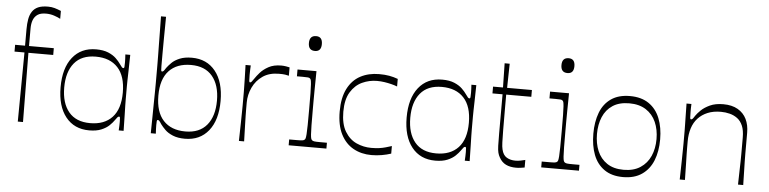

<svg xmlns="http://www.w3.org/2000/svg" viewBox="-46 -968 4853 1211"><g transform="rotate(5 2381.0 -362.0)"><path d="M89 0 93 -438H30V-481H93Q93 -501 93 -524.5Q93 -548 93 -585Q93 -620 98 -648.5Q103 -677 116.5 -697.5Q130 -718 153.5 -728.5Q177 -739 216 -739Q239 -739 258 -733.5Q277 -728 299 -719V-669Q285 -677 260 -685.5Q235 -694 207 -694Q173 -694 154 -681Q135 -668 126.5 -645.5Q118 -623 118 -592Q118 -551 118 -527Q118 -503 118 -481H275V-438H118L122 0Z M542 16Q447 16 393 -52Q339 -120 339 -240Q339 -361 393 -429Q447 -497 542 -497Q588 -497 619 -484Q650 -471 669 -452.5Q688 -434 698 -419Q709 -403 713.5 -398.5Q718 -394 723 -394Q728 -394 729 -401.5Q730 -409 730 -430Q730 -439 729.5 -453Q729 -467 728 -481H759Q758 -418 757 -381Q756 -344 755.5 -321.5Q755 -299 755 -282Q755 -265 755 -240Q755 -216 755 -199Q755 -182 755.5 -159.5Q756 -137 757 -100Q758 -63 759 0H728Q729 -14 729.5 -28.5Q730 -43 730 -54Q730 -73 729 -80Q728 -87 723 -87Q718 -87 713.5 -82.5Q709 -78 698 -62Q688 -47 669 -28.5Q650 -10 619 3Q588 16 542 16ZM544 -30Q634 -30 683.5 -83Q733 -136 733 -240Q733 -344 683.5 -397.5Q634 -451 544 -451Q454 -451 408 -395Q362 -339 362 -240Q362 -142 408 -86Q454 -30 544 -30Z M1148 16Q1103 16 1071.5 3Q1040 -10 1021.5 -28.5Q1003 -47 992 -62Q982 -78 977.5 -82.5Q973 -87 968 -87Q963 -87 962 -80Q961 -73 961 -54Q961 -43 961.5 -28.5Q962 -14 963 0H931Q932 -55 932.5 -100.5Q933 -146 933.5 -183.5Q934 -221 934.5 -253Q935 -285 935 -314.5Q935 -344 935 -373Q935 -402 935 -430.5Q935 -459 934.5 -490.5Q934 -522 933.5 -559Q933 -596 932.5 -640.5Q932 -685 931 -740H963Q963 -725 962.5 -687.5Q962 -650 961.5 -601.5Q961 -553 961 -507Q961 -461 961 -428Q961 -408 962 -401Q963 -394 968 -394Q973 -394 977.5 -398.5Q982 -403 992 -419Q1003 -434 1021.5 -452.5Q1040 -471 1071.5 -484Q1103 -497 1148 -497Q1243 -497 1297.5 -429Q1352 -361 1352 -241Q1352 -120 1297.5 -52Q1243 16 1148 16ZM1147 -30Q1236 -30 1282.5 -86Q1329 -142 1329 -241Q1329 -339 1282.5 -395Q1236 -451 1147 -451Q1057 -451 1007.5 -398Q958 -345 958 -241Q958 -137 1007.5 -83.5Q1057 -30 1147 -30Z M1489 0Q1491 -74 1491.5 -116.5Q1492 -159 1492.5 -184Q1493 -209 1493 -226.5Q1493 -244 1493 -268Q1493 -291 1493 -308Q1493 -325 1492.5 -345Q1492 -365 1491.5 -396.5Q1491 -428 1489 -481H1522Q1521 -465 1520.5 -448.5Q1520 -432 1520 -420Q1520 -391 1521 -382.5Q1522 -374 1527 -374Q1532 -374 1537 -380Q1542 -386 1553 -402Q1562 -416 1581.5 -438.5Q1601 -461 1633.5 -479Q1666 -497 1714 -497Q1729 -497 1744 -494.5Q1759 -492 1767 -490V-437Q1756 -440 1743 -442Q1730 -444 1704 -444Q1643 -444 1601.5 -415.5Q1560 -387 1538.5 -341Q1517 -295 1517 -245Q1517 -221 1517 -203.5Q1517 -186 1517.5 -163.5Q1518 -141 1519 -103.5Q1520 -66 1522 0Z M1804 0V-37Q1818 -37 1830 -37Q1842 -37 1850 -37Q1878 -37 1887.5 -38.5Q1897 -40 1901 -44Q1905 -47 1907 -54Q1909 -61 1910.5 -80Q1912 -99 1912.5 -137Q1913 -175 1913 -239Q1913 -303 1912.5 -340Q1912 -377 1910.5 -396Q1909 -415 1907 -422Q1905 -429 1901 -432Q1897 -436 1888 -437Q1879 -438 1855 -438Q1847 -438 1838 -438Q1829 -438 1818 -438V-481H1938Q1938 -468 1937.5 -436Q1937 -404 1936.5 -365.5Q1936 -327 1936 -293.5Q1936 -260 1936 -242Q1936 -177 1936.5 -138.5Q1937 -100 1938.5 -80.5Q1940 -61 1942.5 -54Q1945 -47 1949 -44Q1954 -40 1963.5 -38.5Q1973 -37 2002 -37Q2010 -37 2020 -37Q2030 -37 2043 -37V0ZM1917 -607Q1875 -607 1875 -654Q1875 -701 1917 -701Q1957 -701 1957 -654Q1957 -607 1917 -607Z M2329 16Q2265 16 2214.5 -12Q2164 -40 2135 -97Q2106 -154 2106 -241Q2106 -328 2135 -385Q2164 -442 2215.5 -469.5Q2267 -497 2334 -497Q2370 -497 2398 -492Q2426 -487 2453 -477V-429Q2435 -436 2414.5 -441Q2394 -446 2371.5 -449.5Q2349 -453 2324 -453Q2275 -453 2230.5 -432.5Q2186 -412 2157.5 -365.5Q2129 -319 2129 -241Q2129 -163 2157.5 -116Q2186 -69 2230.5 -49Q2275 -29 2324 -29Q2352 -29 2374 -32Q2396 -35 2415 -40.5Q2434 -46 2453 -52V-4Q2426 5 2394 10.5Q2362 16 2329 16Z M2733 16Q2638 16 2584 -52Q2530 -120 2530 -240Q2530 -361 2584 -429Q2638 -497 2733 -497Q2779 -497 2810 -484Q2841 -471 2860 -452.5Q2879 -434 2889 -419Q2900 -403 2904.5 -398.5Q2909 -394 2914 -394Q2919 -394 2920 -401.5Q2921 -409 2921 -430Q2921 -439 2920.5 -453Q2920 -467 2919 -481H2950Q2949 -418 2948 -381Q2947 -344 2946.5 -321.5Q2946 -299 2946 -282Q2946 -265 2946 -240Q2946 -216 2946 -199Q2946 -182 2946.5 -159.5Q2947 -137 2948 -100Q2949 -63 2950 0H2919Q2920 -14 2920.5 -28.5Q2921 -43 2921 -54Q2921 -73 2920 -80Q2919 -87 2914 -87Q2909 -87 2904.5 -82.5Q2900 -78 2889 -62Q2879 -47 2860 -28.5Q2841 -10 2810 3Q2779 16 2733 16ZM2735 -30Q2825 -30 2874.5 -83Q2924 -136 2924 -240Q2924 -344 2874.5 -397.5Q2825 -451 2735 -451Q2645 -451 2599 -395Q2553 -339 2553 -240Q2553 -142 2599 -86Q2645 -30 2735 -30Z M3245 16Q3207 16 3180.5 3Q3154 -10 3138 -39Q3130 -53 3126 -68.5Q3122 -84 3121 -112Q3120 -140 3120 -190Q3120 -226 3120 -266.5Q3120 -307 3120 -344Q3120 -381 3120 -407Q3120 -433 3120 -438H3056V-481H3119L3116 -634H3148L3145 -481H3302V-438H3143Q3143 -413 3143 -390Q3143 -367 3143 -347Q3143 -266 3143.5 -215.5Q3144 -165 3145 -136.5Q3146 -108 3150 -92Q3158 -56 3181.5 -42Q3205 -28 3237 -28Q3254 -28 3270.5 -31.5Q3287 -35 3299 -38V10Q3291 11 3276.5 13.5Q3262 16 3245 16Z M3403 0V-37Q3417 -37 3429 -37Q3441 -37 3449 -37Q3477 -37 3486.5 -38.5Q3496 -40 3500 -44Q3504 -47 3506 -54Q3508 -61 3509.5 -80Q3511 -99 3511.5 -137Q3512 -175 3512 -239Q3512 -303 3511.5 -340Q3511 -377 3509.5 -396Q3508 -415 3506 -422Q3504 -429 3500 -432Q3496 -436 3487 -437Q3478 -438 3454 -438Q3446 -438 3437 -438Q3428 -438 3417 -438V-481H3537Q3537 -468 3536.5 -436Q3536 -404 3535.5 -365.5Q3535 -327 3535 -293.5Q3535 -260 3535 -242Q3535 -177 3535.5 -138.5Q3536 -100 3537.5 -80.5Q3539 -61 3541.5 -54Q3544 -47 3548 -44Q3553 -40 3562.5 -38.5Q3572 -37 3601 -37Q3609 -37 3619 -37Q3629 -37 3642 -37V0ZM3516 -607Q3474 -607 3474 -654Q3474 -701 3516 -701Q3556 -701 3556 -654Q3556 -607 3516 -607Z M3922 16Q3850 16 3803 -17Q3756 -50 3734 -107.5Q3712 -165 3712 -241Q3712 -316 3734 -374Q3756 -432 3803 -464.5Q3850 -497 3922 -497Q3994 -497 4041.5 -464.5Q4089 -432 4112 -374Q4135 -316 4135 -241Q4135 -165 4112 -107.5Q4089 -50 4041.5 -17Q3994 16 3922 16ZM3922 -30Q3985 -30 4027.5 -58Q4070 -86 4091 -133.5Q4112 -181 4112 -241Q4112 -301 4091 -348.5Q4070 -396 4027.5 -423.5Q3985 -451 3922 -451Q3858 -451 3816.5 -423.5Q3775 -396 3755 -348.5Q3735 -301 3735 -241Q3735 -181 3755 -133.5Q3775 -86 3816.5 -58Q3858 -30 3922 -30Z M4280 0Q4282 -74 4282.5 -116.5Q4283 -159 4283.5 -184Q4284 -209 4284 -226.5Q4284 -244 4284 -269Q4284 -292 4284 -309Q4284 -326 4283.5 -345.5Q4283 -365 4282.5 -397Q4282 -429 4281 -481H4312Q4311 -465 4311 -452Q4311 -439 4311 -430Q4311 -401 4312 -392.5Q4313 -384 4318 -384Q4323 -384 4327.5 -388.5Q4332 -393 4342 -409Q4352 -424 4373 -444.5Q4394 -465 4428.5 -481Q4463 -497 4513 -497Q4568 -497 4605 -475.5Q4642 -454 4660 -417Q4678 -380 4678 -331Q4678 -287 4678 -256Q4678 -225 4678 -200.5Q4678 -176 4678.5 -149.5Q4679 -123 4680 -88Q4681 -53 4682 0H4649Q4650 -53 4651 -87.5Q4652 -122 4652.5 -146.5Q4653 -171 4653 -192Q4653 -213 4653 -237.5Q4653 -262 4653 -298Q4653 -344 4640.5 -373Q4628 -402 4606.5 -418Q4585 -434 4558 -441Q4531 -448 4502 -448Q4454 -448 4418 -433Q4382 -418 4357.5 -391.5Q4333 -365 4321 -327.5Q4309 -290 4309 -245Q4309 -221 4309 -203.5Q4309 -186 4309.5 -163.5Q4310 -141 4311 -103.5Q4312 -66 4313 0Z"/></g></svg>

Font: Ojuju Light
Style: Regular
Weight: 300
Designer: Chisaokwu Joboson, Mirko Velimirovic
Foundry: Udi Foundry
Version: Version 1.000